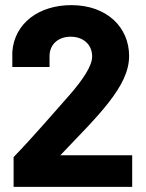

<svg xmlns="http://www.w3.org/2000/svg" viewBox="-20 -728 567 748"><path d="M33 -116V0H495V-123H215C284 -196 351 -262 402 -327C453 -392 483 -450 483 -510C483 -621 397 -708 258 -708C131 -708 36 -637 28 -526V-467H173V-507C172 -554 206 -585 255 -585C305 -585 339 -554 339 -508C339 -471 303 -418 252 -359C187 -286 114 -200 33 -116Z"/></svg>

Font: Vanilla Cream Black
Style: Regular
Weight: 900
Designer: Jeremy Tribby, Jinavaṁso
Foundry: Tribby Type
Version: Version 1.422;Glyphs 3.1.2 (3151)